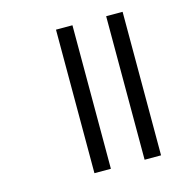

<svg xmlns="http://www.w3.org/2000/svg" viewBox="-103 -800 897 902"><g transform="rotate(-15 345.5 -349.0)"><path d="M247 -698H327V0H247ZM491 -698H571V0H491Z"/></g></svg>

Font: IBM Plex Sans Devanagari
Style: Regular
Weight: 400
Designer: Mike Abbink, Paul van der Laan, Pieter van Rosmalen, Erin McLaughlin
Foundry: Bold Monday
Version: Version 1.1